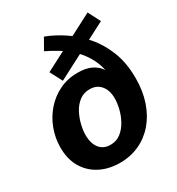

<svg xmlns="http://www.w3.org/2000/svg" viewBox="-182 -873 926 1002"><g transform="rotate(-30 281.0 -372.0)"><path d="M249.5 12.2Q183.1 12.2 130.9 -14.4Q78.6 -41 48.6 -91.1Q18.6 -141.1 18.6 -211.9Q18.6 -269 38.3 -322Q58.1 -375 94.5 -416.5Q130.9 -458 180.7 -482.2Q230.5 -506.3 291 -506.3Q339.8 -506.3 371.1 -491.2Q402.3 -476.1 418.7 -453.1Q435.1 -430.2 438.5 -406.2L430.2 -405.8Q424.3 -468.3 399.9 -514.9Q375.5 -561.5 340.8 -595Q306.2 -628.4 268.1 -651.6Q230 -674.8 195.8 -690.9L233.4 -757.3Q286.1 -737.8 340.1 -702.1Q394 -666.5 439.5 -614.3Q484.9 -562 512.5 -491.7Q540 -421.4 540 -331.1Q540 -253.4 518.6 -190.4Q497.1 -127.4 458.3 -82Q419.4 -36.6 366.2 -12.2Q313 12.2 249.5 12.2ZM252.9 -94.2Q289.1 -94.2 315.2 -114.5Q341.3 -134.8 358.6 -166Q376 -197.3 384.3 -231.4Q392.6 -265.6 392.6 -293.5Q392.6 -342.8 368.2 -371.6Q343.8 -400.4 301.8 -400.4Q265.6 -400.4 239.5 -380.1Q213.4 -359.9 197 -328.9Q180.7 -297.9 172.6 -263.9Q164.6 -230 164.6 -202.1Q165 -151.9 188.2 -123Q211.4 -94.2 252.9 -94.2ZM204.1 -508.3 165.5 -582 493.7 -752.4 531.7 -678.7Z"/></g></svg>

Font: Schibsted Grotesk
Style: Bold Italic
Weight: 700
Italic angle: -12°
Designer: Bakken & Baeck AS, Henrik Kongsvoll
Foundry: Schibsted ASA
Version: Version 1.100;gftools[0.9.25]